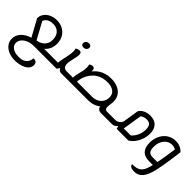

<svg xmlns="http://www.w3.org/2000/svg" viewBox="101 -1960 3644 3644"><g transform="rotate(45 1923.0 -138.0)"><path d="M356 476Q260 476 185 444Q110 412 66.5 354.5Q23 297 23 222Q23 154 58.5 97Q94 40 157 -0.5Q220 -41 300 -59L282 -38L88 -393Q88 -443 110 -486.5Q132 -530 171.5 -562.5Q211 -595 264.5 -613.5Q318 -632 382 -632Q452 -632 510 -609.5Q568 -587 611 -545Q654 -503 677.5 -444.5Q701 -386 701 -314Q701 -251 683.5 -203Q666 -155 637.5 -120Q609 -85 576 -61L560 -75H853L836 25H425Q339 25 273.5 52Q208 79 171 124Q134 169 134 222Q134 267 161 301.5Q188 336 238 356Q288 376 357 376Q430 376 474 356Q518 336 540.5 306Q563 276 570.5 245.5Q578 215 578 194Q597 194 614.5 197Q632 200 646 209Q660 218 668.5 235Q677 252 677 279Q677 331 648 368.5Q619 406 571 429.5Q523 453 466.5 464.5Q410 476 356 476ZM379 -86Q385 -86 408.5 -91Q432 -96 462.5 -109.5Q493 -123 522 -148Q551 -173 570.5 -214Q590 -255 590 -315Q590 -373 568 -422Q546 -471 499 -501.5Q452 -532 377 -532Q322 -532 287 -517Q252 -502 232 -481.5Q212 -461 204 -444Q196 -427 196 -422ZM836 25 853 -75Q864 -75 866 -62Q868 -49 864 -25Q860 -3 853.5 11Q847 25 836 25Z M837 25 853 -75H1001L966 -40V-76Q966 -98 972 -131.5Q978 -165 986.5 -204Q995 -243 1003.5 -283.5Q1012 -324 1017.5 -361Q1023 -398 1023 -427Q1023 -448 1020 -467.5Q1017 -487 1012 -503Q1032 -515 1053.5 -522.5Q1075 -530 1094 -530Q1121 -530 1133.5 -513.5Q1146 -497 1146 -465Q1146 -438 1139 -402Q1132 -366 1123 -327Q1114 -288 1107 -251.5Q1100 -215 1100 -185Q1100 -134 1124.5 -104.5Q1149 -75 1195 -75H1241L1225 25H1153Q1116 25 1093.5 4Q1071 -17 1063 -51L1094 -27H1063L1029 25ZM1225 25 1242 -75Q1253 -75 1255 -62Q1257 -49 1253 -25Q1249 -3 1242.5 11Q1236 25 1225 25ZM837 25Q826 25 823.5 12Q821 -1 825 -25Q830 -48 836 -61.5Q842 -75 853 -75ZM1103 -620Q1074 -620 1057 -634.5Q1040 -649 1040 -673Q1040 -708 1064 -730Q1088 -752 1125 -752Q1154 -752 1171 -737.5Q1188 -723 1188 -698Q1188 -664 1164.5 -642Q1141 -620 1103 -620Z M2215 25Q2189 25 2167 14.5Q2145 4 2132 -16.5Q2119 -37 2119 -65Q2119 -86 2124.5 -112.5Q2130 -139 2135.5 -169.5Q2141 -200 2141 -230L2231 -252Q2228 -218 2224 -186Q2220 -154 2222.5 -129Q2225 -104 2239 -89.5Q2253 -75 2285 -75H2445L2429 25ZM1226 25 1242 -75H1403L1369 -43Q1366 -100 1373.5 -144Q1381 -188 1391.5 -226.5Q1402 -265 1410.5 -305Q1419 -345 1419 -396Q1419 -428 1415 -446Q1411 -464 1407 -468Q1418 -477 1437.5 -487Q1457 -497 1479 -497Q1505 -497 1517.5 -482.5Q1530 -468 1533 -445.5Q1536 -423 1532.5 -397Q1529 -371 1521 -347H1493Q1522 -398 1561 -440Q1600 -482 1649.5 -513Q1699 -544 1760 -561Q1821 -578 1894 -578Q1998 -578 2074.5 -544Q2151 -510 2193 -447Q2235 -384 2235 -297Q2235 -227 2208 -168Q2181 -109 2132.5 -66Q2084 -23 2018 1Q1952 25 1874 25ZM1473 -59 1438 -75H1874Q1950 -75 2006 -104Q2062 -133 2093 -183.5Q2124 -234 2124 -297Q2124 -341 2109 -374.5Q2094 -408 2064.5 -431Q2035 -454 1992 -466Q1949 -478 1894 -478Q1803 -478 1734 -451Q1665 -424 1616 -379Q1567 -334 1535.5 -279Q1504 -224 1489 -166.5Q1474 -109 1473 -59ZM1226 25Q1215 25 1212.5 12Q1210 -1 1214 -25Q1219 -48 1225 -61.5Q1231 -75 1242 -75ZM2429 25 2446 -75Q2457 -75 2459 -62Q2461 -49 2457 -25Q2453 -3 2446.5 11Q2440 25 2429 25Z M2430 25 2446 -75H2501Q2538 -75 2567.5 -91.5Q2597 -108 2616 -132Q2635 -156 2638 -178L2687 -492Q2707 -528 2742.5 -553.5Q2778 -579 2823.5 -592Q2869 -605 2919 -605Q2994 -605 3046.5 -576Q3099 -547 3127 -492Q3155 -437 3155 -358Q3155 -281 3130 -207Q3105 -133 3060.5 -72.5Q3016 -12 2955 25H2641L2626 -27H2619Q2606 -11 2578.5 7Q2551 25 2519 25ZM2726 -41 2696 -75H2953L2907 -68Q2934 -84 2966 -124.5Q2998 -165 3021 -225Q3044 -285 3044 -359Q3044 -428 3017 -466.5Q2990 -505 2920 -505Q2873 -505 2834 -488.5Q2795 -472 2782 -447L2798 -494ZM2430 25Q2419 25 2416.5 12Q2414 -1 2418 -25Q2423 -48 2429 -61.5Q2435 -75 2446 -75Z M3446 365Q3399 365 3371.5 354Q3344 343 3332.5 326Q3321 309 3321 292Q3382 292 3426 283Q3470 274 3501.5 251.5Q3533 229 3556.5 187Q3580 145 3598 80Q3616 15 3634 -79Q3643 -125 3651.5 -174Q3660 -223 3668 -272Q3676 -321 3682.5 -366.5Q3689 -412 3694.5 -450Q3700 -488 3704 -514L3715 -472Q3702 -480 3671.5 -493Q3641 -506 3599 -506Q3556 -506 3516 -487.5Q3476 -469 3445 -433Q3414 -397 3396 -346Q3378 -295 3378 -229Q3378 -171 3393 -137Q3408 -103 3437 -89Q3466 -75 3508 -75H3657V25H3505Q3388 25 3328 -40Q3268 -105 3268 -229Q3268 -310 3292 -378.5Q3316 -447 3360.5 -498.5Q3405 -550 3466 -578.5Q3527 -607 3600 -607Q3645 -607 3681 -597Q3717 -587 3743.5 -572Q3770 -557 3787 -542Q3804 -527 3811 -517Q3811 -511 3806 -470.5Q3801 -430 3792 -368Q3783 -306 3772 -233.5Q3761 -161 3749 -91Q3736 -15 3720 53Q3704 121 3681.5 178Q3659 235 3627.5 277Q3596 319 3551.5 342Q3507 365 3446 365Z"/></g></svg>

Font: Lemonada
Style: Regular
Weight: 400
Designer: Mohamed Gaber (Arabic), Eduardo Tunni (Latin)
Foundry: Kief Type Foundry
Version: Version 4.005